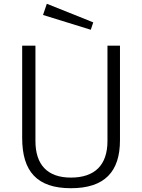

<svg xmlns="http://www.w3.org/2000/svg" viewBox="-20 -983 748 1013"><path d="M227 -963 207 -904 459 -826 472 -865ZM613 -243V-742H547V-239C547 -112 480 -46 354 -46C230 -46 167 -114 167 -239V-742H97V-255C97 -79 175 10 354 10C532 10 613 -77 613 -243Z"/></svg>

Font: 18Franklin Light
Style: Regular
Weight: 300
Designer: Pablo Impallari, Rodrigo Fuenzalida (Modified by Dan O. Williams)
Version: Version 0.025;PS 000.025;hotconv 1.0.88;makeotf.lib2.5.64775